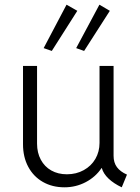

<svg xmlns="http://www.w3.org/2000/svg" viewBox="-20 -799 602 827"><path d="M79.1 -177.7V-515.1H139.6V-180.2Q139.6 -141.1 155.8 -111.1Q171.9 -81.1 200.9 -64.7Q230 -48.3 268.1 -48.3Q308.6 -48.3 340.8 -66.2Q373 -84 390.9 -114.7Q408.7 -145.5 408.7 -183.6V-515.1H469.2V-127.9Q469.2 -98.6 483.6 -79.1Q498 -59.6 526.9 -46.9L504.4 7.8Q470.2 -8.3 447.8 -29.5Q425.3 -50.8 418.5 -75.2H417.5Q391.6 -36.6 349.1 -14.4Q306.6 7.8 257.8 7.8Q205.1 7.8 164.6 -15.4Q124 -38.6 101.6 -80.6Q79.1 -122.6 79.1 -177.7ZM168 -591.8 266.6 -778.8 313 -752.4 203.1 -579.6ZM308.1 -591.8 408.2 -778.8 453.1 -752.4 342.3 -579.6Z"/></svg>

Font: Reddit Mono Light
Style: Regular
Weight: 300
Monospace: yes
Designer: Stephen Hutchings
Foundry: Reddit
Version: Version 1.011